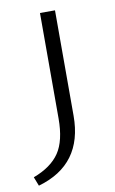

<svg xmlns="http://www.w3.org/2000/svg" viewBox="-116 -509 453 755"><g transform="rotate(-10 110.5 -131.0)"><path d="M-23 203 -37 167Q35 140 67 92.5Q99 45 99 -44V-465H159V-44Q159 151 -23 203Z"/></g></svg>

Font: EauTestSC Semilight
Style: Regular
Weight: 300
Designer: Christian Thalmann (Catharsis Fonts)
Version: Version 0.001;PS 000.001;hotconv 1.0.88;makeotf.lib2.5.64775